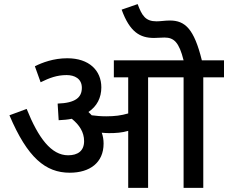

<svg xmlns="http://www.w3.org/2000/svg" viewBox="-20 -916 1112 936"><path d="M485 -216C485 -235 482 -253 476 -269C488 -268 500 -267 511 -267C545 -267 574 -269 605 -278V0H702V-539H875V0H971V-539H1072V-622H964C926 -776 882 -816 808 -816C784 -816 764 -812 743 -812C689 -812 672 -840 651 -896L573 -869C613 -759 663 -731 731 -731C748 -731 764 -733 782 -733C828 -733 853 -710 875 -622H535V-539H605V-363C571 -353 539 -349 498 -349C472 -349 449 -351 427 -354C422 -359 417 -365 411 -370C453 -398 474 -440 474 -490C474 -572 415 -632 308 -632C241 -632 186 -611 150 -593L178 -515C221 -536 257 -550 305 -550C343 -550 379 -533 379 -488C379 -441 348 -414 261 -411L266 -330C289 -331 311 -333 330 -337C367 -307 390 -272 390 -228C390 -180 359 -159 312 -159C230 -159 167 -243 110 -385L26 -354C114 -147 202 -74 320 -74C418 -74 485 -123 485 -216Z"/></svg>

Font: Noto Sans Devanagari UI Medium
Style: Regular
Weight: 500
Designer: Jelle Bosma - Monotype Design Team
Foundry: Monotype Imaging Inc.
Version: Version 2.004